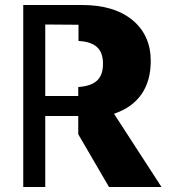

<svg xmlns="http://www.w3.org/2000/svg" viewBox="-20 -748 676 768"><path d="M583 -504Q583 -424 545.5 -370.5Q508 -317 436 -293L626 0H416L293 -211V-284H161V0H73V-728H308Q437 -728 510 -667.5Q583 -607 583 -504ZM293 -364V-400Q343 -403 367.5 -425Q392 -447 392 -493Q392 -538 367.5 -560Q343 -582 294 -584V-649L161 -650V-364Z"/></svg>

Font: Hjärnsläpp Display
Style: Regular
Weight: 400
Designer: Baptiste Guesnon
Foundry: Bloom Type
Version: Version 1.000